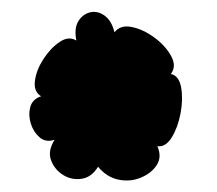

<svg xmlns="http://www.w3.org/2000/svg" viewBox="-20 -490 370 327"><path d="M147 -206Q136 -188 119 -185.5Q102 -183 87.5 -192Q73 -201 67 -217Q61 -233 73 -252Q58 -247 47.5 -256Q37 -265 32.5 -279.5Q28 -294 31.5 -307.5Q35 -321 50 -326Q37 -334 39.5 -352.5Q42 -371 54 -389.5Q66 -408 81.5 -418.5Q97 -429 110 -421Q106 -442 113.5 -454Q121 -466 133.5 -469Q146 -472 158 -463.5Q170 -455 175 -435Q185 -448 204.5 -444Q224 -440 243 -426Q262 -412 271.5 -394.5Q281 -377 271 -364Q285 -361 288.5 -341Q292 -321 287.5 -297Q283 -273 272.5 -256Q262 -239 248 -241Q256 -223 247 -209Q238 -195 220 -187.5Q202 -180 182 -184Q162 -188 147 -206Z"/></svg>

Font: Rubik Bubbles
Style: Regular
Weight: 400
Designer: Hubert and Fischer, NaN
Foundry: Hubert and Fischer, NaN
Version: Version 2.200